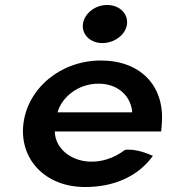

<svg xmlns="http://www.w3.org/2000/svg" viewBox="-20 -738 682 771"><path d="M313 -641C308 -599 343 -565 391 -565C440 -565 485 -599 490 -641C495 -684 459 -718 410 -718C362 -718 318 -684 313 -641ZM200 -210H627C628 -222 630 -234 630 -246C640 -395 543 -495 385 -495C222 -495 91 -382 74 -241C57 -101 159 13 322 13C437 13 534 -29 594 -112C574 -121 524 -142 482 -136C435 -101 386 -87 339 -89C259 -93 201 -146 200 -210ZM511 -287H211C229 -349 294 -402 376 -402C453 -402 506 -353 511 -287Z"/></svg>

Font: Bluebird
Style: ExtObl
Weight: 400
Designer: Jasper
Foundry: Cannot Into Space Fonts
Version: Version 0.98